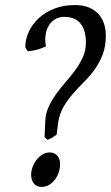

<svg xmlns="http://www.w3.org/2000/svg" viewBox="-20 -718 437 753"><path d="M215.8 -74.2Q215.8 -59.1 210.7 -43.2Q205.6 -27.3 196 -14.4Q186.5 -1.5 173.1 6.8Q159.7 15.1 143.1 15.1Q124.5 15.1 113.3 2Q102.1 -11.2 102.1 -33.2Q102.1 -47.4 107.7 -62.7Q113.3 -78.1 123 -90.8Q132.8 -103.5 146 -111.8Q159.2 -120.1 174.8 -120.1Q193.8 -120.1 204.8 -107.4Q215.8 -94.7 215.8 -74.2ZM395 -579.1Q395 -536.1 382.6 -503.9Q370.1 -471.7 351.1 -445.3Q332 -418.9 309.3 -396.5Q286.6 -374 265.9 -350.1Q245.1 -326.2 229.2 -299.1Q213.4 -272 208 -236.8L202.1 -189.9Q192.9 -183.1 185.5 -178.5Q178.2 -173.8 166 -169.9L154.8 -180.2L157.2 -236.8Q157.7 -269.5 169.9 -296.9Q182.1 -324.2 200 -349.1Q217.8 -374 238.3 -397.2Q258.8 -420.4 276.1 -444.3Q293.5 -468.3 305.2 -494.4Q316.9 -520.5 316.9 -550.8Q316.9 -599.6 295.7 -625.7Q274.4 -651.9 231.9 -651.9Q211.9 -651.9 196.3 -642.6Q180.7 -633.3 171.1 -617.4Q161.6 -601.6 158.7 -580.6Q155.8 -559.6 160.2 -536.1Q149.4 -531.2 140.9 -528.1Q132.3 -524.9 124.3 -522.7Q116.2 -520.5 107.9 -519.3Q99.6 -518.1 88.9 -517.1L79.1 -532.2Q79.1 -563.5 92.8 -593.3Q106.4 -623 131.8 -646.5Q157.2 -669.9 193.1 -684.1Q229 -698.2 273.9 -698.2Q305.2 -698.2 327.9 -689Q350.6 -679.7 365.5 -663.6Q380.4 -647.5 387.7 -625.7Q395 -604 395 -579.1Z"/></svg>

Font: Gentium Plus Viet
Style: Italic
Weight: 400
Italic angle: -8°
Designer: J. Victor Gaultney, Annie Olsen, Iska Routamaa, Becca Hirsbrunner
Foundry: SIL International
Version: Version 5.000